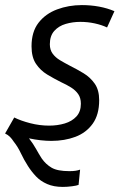

<svg xmlns="http://www.w3.org/2000/svg" viewBox="-31 -550 486 755"><path d="M216 185Q180 185 154 173.5Q128 162 110.5 143.5Q93 125 79 103Q63 78 51 52.5Q39 27 23 7Q16 -4 8 -12Q0 -20 -11 -25L25 -88Q51 -75 88 -65.5Q125 -56 162 -56Q195 -56 223.5 -64.5Q252 -73 269.5 -92Q287 -111 287 -142Q287 -165 276.5 -180Q266 -195 248.5 -206Q231 -217 209 -227Q181 -241 154.5 -257Q128 -273 110.5 -299Q93 -325 93 -368Q93 -425 120.5 -460.5Q148 -496 193.5 -513Q239 -530 291 -530Q326 -530 358.5 -524Q391 -518 419 -506L390 -442Q369 -452 341.5 -458Q314 -464 285 -464Q255 -464 227.5 -456Q200 -448 182.5 -428.5Q165 -409 165 -376Q165 -354 176 -339Q187 -324 204.5 -313.5Q222 -303 243 -292Q271 -278 297.5 -262Q324 -246 341.5 -221Q359 -196 359 -156Q359 -99 333.5 -63.5Q308 -28 265.5 -12Q223 4 171 4Q151 4 128.5 1.5Q106 -1 83 -6Q100 16 111 36Q122 56 133 73Q149 96 172 109.5Q195 123 242 123Q256 123 266 121.5Q276 120 284 117L278 177Q271 180 252 182.5Q233 185 216 185Z"/></svg>

Font: Ubuntu Sans
Style: Italic
Weight: 400
Italic angle: -13.5°
Designer: Dalton Maag Ltd
Foundry: Dalton Maag Ltd
Version: Version 1.006